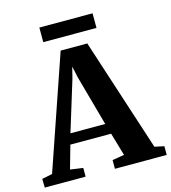

<svg xmlns="http://www.w3.org/2000/svg" viewBox="-157 -1012 995 1117"><g transform="rotate(-15 340.0 -454.0)"><path d="M35 -65.5 269 -746H429.5L651 -64.5L708 -52.5V0H396V-52.5L468 -64.5L427.5 -203H182L142.5 -63.5L219.5 -52.5V0H-26.5L-27.5 -52.5ZM409 -266.5 325 -569.5 310 -638.5 292.5 -569 199.5 -266.5ZM504.5 -907.5V-819.5H184V-907.5Z"/></g></svg>

Font: Merriweather 48pt ExtraBold
Style: Regular
Weight: 800
Version: Version 2.100